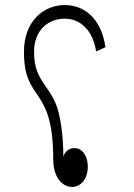

<svg xmlns="http://www.w3.org/2000/svg" viewBox="-20 -704 530 761"><path d="M266 37C297 37 328 9 328 -44C328 -83 308 -117 275 -117C256 -117 240 -107 231 -84C231 -174 218 -250 202 -291C167 -374 115 -390 115 -499C115 -586 173 -630 236 -630C299 -630 348 -584 361 -500L398 -517C381 -633 313 -684 236 -684C155 -684 75 -622 75 -499C75 -294 191 -371 191 -73C191 2 229 37 266 37Z"/></svg>

Font: Noto Sans Arabic ExtCond Light
Style: Regular
Weight: 300
Width: 2
Designer: Monotype Design Team, Nadine Chahine, Nizar Qandah and Khaled Hosny
Foundry: Monotype Imaging Inc.
Version: Version 2.012